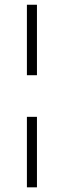

<svg xmlns="http://www.w3.org/2000/svg" viewBox="-20 -802 273 822"><path d="M138.2 -480H95.2V-781.7H138.2ZM95.2 -301.8H138.2V0H95.2Z"/></svg>

Font: Spartan MB Light
Style: Regular
Weight: 300
Designer: Matt Bailey, Mirko Velimirovic
Foundry: Matt Bailey
Version: Version 1.005